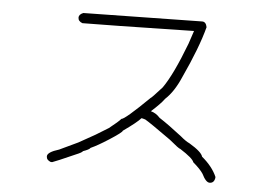

<svg xmlns="http://www.w3.org/2000/svg" viewBox="-48 -619 1096 771"><g transform="rotate(5 500.0 -233.5)"><path d="M736.8 -554.7Q752.4 -554.7 756.3 -533.2Q734.4 -449.2 676.3 -324.2Q650.4 -264.2 615.7 -232.4Q601.1 -211.9 563 -177.7Q584 -172.4 600.1 -154.3Q638.7 -129.4 691.9 -87.9Q712.9 -69.8 729 -62.5Q778.8 -32.7 783.7 -13.7Q826.7 22 844.2 62.5V66.4Q840.8 87.9 822.8 87.9Q807.6 87.9 791.5 54.7Q779.8 36.6 750.5 11.7Q746.1 -3.9 693.8 -37.1Q688.5 -37.1 648.9 -70.3Q563.5 -131.3 543.5 -142.6Q531.2 -146.5 527.8 -146.5Q513.7 -129.4 457.5 -89.8Q457.5 -83.5 406.7 -50.8Q362.8 -22.5 334.5 -9.8Q330.6 -2.9 305.2 5.9Q303.2 11.2 277.8 21.5Q198.7 56.6 186 60.5H180.2Q162.6 54.2 162.6 39.1Q162.6 22 209.5 7.8L283.7 -27.3L350.1 -64.5Q399.9 -95.7 400.9 -95.7Q437.5 -124.5 447.8 -136.7Q461.4 -136.7 557.1 -230.5Q560.1 -230.5 602.1 -277.3Q641.6 -333.5 689.9 -460.9L707.5 -513.7H705.6Q333.5 -505.9 258.3 -505.9Q240.7 -512.2 240.7 -527.3Q240.7 -539.6 258.3 -546.9Z"/></g></svg>

Font: CEF Fonts CJK Mono
Style: Regular
Weight: 400
Designer: PartyBoss (派对大魔王)
Version: Release 2.25